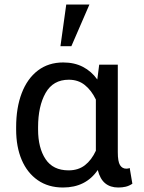

<svg xmlns="http://www.w3.org/2000/svg" viewBox="-20 -812 630 842"><path d="M256.3 10.3Q191.9 10.3 145.8 -21.7Q99.6 -53.7 75.2 -110.8Q50.8 -168 50.8 -244.1V-254.4Q50.8 -339.4 75.2 -403.3Q99.6 -467.3 146 -502.7Q192.4 -538.1 257.3 -538.1Q306.2 -538.1 343.5 -518.8Q380.9 -499.5 406.7 -463.4L415 -528.3H496.6V-144.5Q496.6 -103.5 506.3 -87.9Q516.1 -72.3 533.7 -72.3Q543 -72.3 548.8 -75.2L560.5 -6.3Q545.9 3.4 531.2 6.8Q516.6 10.3 498.5 10.3Q463.9 10.3 441.4 -8.1Q418.9 -26.4 408.7 -66.4Q356.4 10.3 256.3 10.3ZM280.8 -64.9Q323.2 -64.9 352.3 -87.4Q381.3 -109.9 400.4 -150.9V-375.5Q380.9 -416 351.8 -439.2Q322.8 -462.4 281.7 -462.4Q212.9 -462.4 179.9 -404.3Q147 -346.2 147 -254.4V-244.1Q147 -163.6 179.7 -114.3Q212.4 -64.9 280.8 -64.9ZM245.1 -609.4 270.5 -792H372.1L293 -609.4Z"/></svg>

Font: Roboto Slab
Style: Regular
Weight: 400
Designer: Google
Version: Version 2.000; ttfautohint (v1.8.1.43-b0c9)